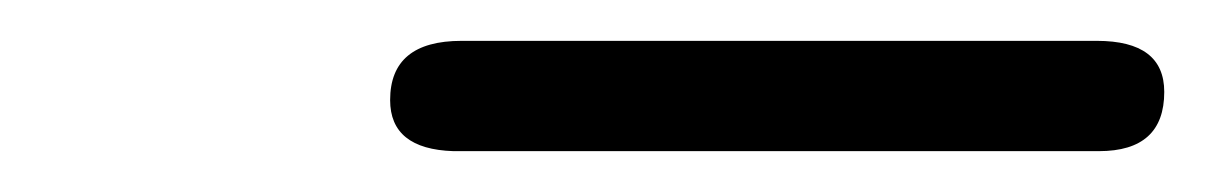

<svg xmlns="http://www.w3.org/2000/svg" viewBox="-20 -639 590 94"><path d="M171 -590Q171 -619 206 -619H517Q550 -619 550 -594Q550 -565 518 -565H202Q171 -566 171 -590Z"/></svg>

Font: CMU Typewriter Text
Style: LightOblique
Weight: 200
Italic angle: -9.46001°
Version: Version 0.7.0